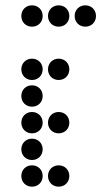

<svg xmlns="http://www.w3.org/2000/svg" viewBox="-20 -710 380 720"><path d="M100 -610C123 -610 140 -627 140 -650C140 -673 123 -690 100 -690C77 -690 60 -673 60 -650C60 -627 77 -610 100 -610ZM200 -610C223 -610 240 -627 240 -650C240 -673 223 -690 200 -690C177 -690 160 -673 160 -650C160 -627 177 -610 200 -610ZM300 -610C323 -610 340 -627 340 -650C340 -673 323 -690 300 -690C277 -690 260 -673 260 -650C260 -627 277 -610 300 -610ZM100 -410C123 -410 140 -427 140 -450C140 -473 123 -490 100 -490C77 -490 60 -473 60 -450C60 -427 77 -410 100 -410ZM200 -410C223 -410 240 -427 240 -450C240 -473 223 -490 200 -490C177 -490 160 -473 160 -450C160 -427 177 -410 200 -410ZM100 -310C123 -310 140 -327 140 -350C140 -373 123 -390 100 -390C77 -390 60 -373 60 -350C60 -327 77 -310 100 -310ZM100 -210C123 -210 140 -227 140 -250C140 -273 123 -290 100 -290C77 -290 60 -273 60 -250C60 -227 77 -210 100 -210ZM200 -210C223 -210 240 -227 240 -250C240 -273 223 -290 200 -290C177 -290 160 -273 160 -250C160 -227 177 -210 200 -210ZM100 -110C123 -110 140 -127 140 -150C140 -173 123 -190 100 -190C77 -190 60 -173 60 -150C60 -127 77 -110 100 -110ZM100 -10C123 -10 140 -27 140 -50C140 -73 123 -90 100 -90C77 -90 60 -73 60 -50C60 -27 77 -10 100 -10ZM200 -10C223 -10 240 -27 240 -50C240 -73 223 -90 200 -90C177 -90 160 -73 160 -50C160 -27 177 -10 200 -10Z"/></svg>

Font: TINY 5x3 80
Style: Regular
Weight: 200
Designer: Jack Halten Fahnestock
Foundry: Velvetyne Type Foundry
Version: Version 1.002;hotconv 1.0.109;makeotfexe 2.5.65596